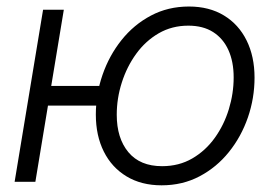

<svg xmlns="http://www.w3.org/2000/svg" viewBox="-20 -552 827 583"><path d="M24.4 0 110.8 -522.5H173.8L87.4 0ZM109.9 -231.4 119.6 -291H312L301.8 -231.4ZM470.7 10.7Q409.2 10.7 364.3 -16.4Q319.3 -43.5 295.2 -91.8Q271 -140.1 271 -204.1Q271 -266.1 291.3 -324.7Q311.5 -383.3 348.9 -430.2Q386.2 -477.1 438.2 -504.6Q490.2 -532.2 553.7 -532.2Q615.2 -532.2 659.9 -505.1Q704.6 -478 728.8 -429.2Q752.9 -380.4 752.9 -316.4Q752.9 -253.9 732.7 -195.3Q712.4 -136.7 675 -90.3Q637.7 -43.9 585.9 -16.6Q534.2 10.7 470.7 10.7ZM472.2 -47.4Q523.4 -47.4 563.7 -70.8Q604 -94.2 632.1 -133.3Q660.2 -172.4 674.8 -220.2Q689.5 -268.1 689.5 -316.9Q689.5 -364.7 673.6 -399.9Q657.7 -435.1 627.2 -454.6Q596.7 -474.1 551.8 -474.1Q502 -474.1 461.9 -450.9Q421.9 -427.7 393.6 -388.7Q365.2 -349.6 349.9 -301.5Q334.5 -253.4 334.5 -203.6Q334.5 -132.3 369.9 -89.8Q405.3 -47.4 472.2 -47.4Z"/></svg>

Font: Inter 28pt Light
Style: Italic
Weight: 300
Italic angle: -9.3988°
Designer: Rasmus Andersson
Foundry: rsms
Version: Version 4.001;git-66647c0bb